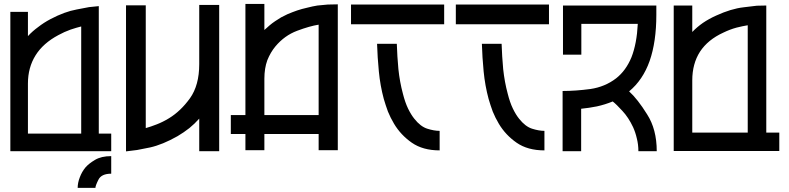

<svg xmlns="http://www.w3.org/2000/svg" viewBox="-20 -750 3905 950"><path d="M468.8 -88.9Q489.3 -88.9 530.3 -88.9Q530.3 -59.6 530.3 -2Q364.3 -2 31.2 -2Q31.2 -231.4 31.2 -691.4Q59.6 -691.4 118.2 -691.4Q118.2 -651.4 118.2 -571.3Q140.6 -595.7 168.9 -616.2Q196.3 -637.7 229.5 -655.3Q299.8 -692.4 359.4 -703.1Q418 -714.8 420.9 -714.8Q436.5 -716.8 468.8 -719.7Q468.8 -711.9 468.8 -704.1Q468.8 -696.3 468.8 -688.5Q468.8 -538.1 468.8 -388.7Q468.8 -238.3 468.8 -88.9ZM118.2 -336.9Q118.2 -253.9 118.2 -88.9Q206.1 -88.9 381.8 -88.9Q381.8 -265.6 381.8 -619.1Q358.4 -613.3 329.1 -603.5Q298.8 -592.8 268.6 -576.2Q193.4 -536.1 156.2 -476.6Q118.2 -416 118.2 -336.9ZM402.3 79.1Q418.9 59.6 450.2 41Q481.4 22.5 530.3 22.5Q530.3 51.8 530.3 109.4Q481.4 109.4 466.8 139.6Q452.1 168.9 452.1 179.7Q422.9 179.7 364.3 179.7Q364.3 154.3 375 127Q384.8 100.6 402.3 79.1Z M965.8 -725.6Q999 -725.6 1064.5 -725.6Q1064.5 -484.4 1064.5 -2Q1031.2 -2 965.8 -2Q965.8 -55.7 965.8 -163.1Q943.4 -137.7 917 -116.2Q889.6 -94.7 858.4 -76.2Q784.2 -34.2 722.7 -20.5Q661.1 -7.8 658.2 -7.8Q639.6 -4.9 603.5 -1Q603.5 -242.2 603.5 -723.6Q635.7 -723.6 701.2 -723.6Q701.2 -521.5 701.2 -116.2Q725.6 -123 755.9 -134.8Q786.1 -146.5 816.4 -165Q874 -200.2 919.9 -263.7Q965.8 -328.1 965.8 -432.6Q965.8 -436.5 965.8 -440.4Q965.8 -444.3 965.8 -447.3Q965.8 -517.6 965.8 -586.9Q965.8 -656.2 965.8 -725.6Z M1601.6 -727.5Q1618.2 -727.5 1651.4 -728.5Q1651.4 -488.3 1651.4 -6.8Q1619.1 -6.8 1556.6 -6.8Q1556.6 -33.2 1556.6 -86.9Q1466.8 -86.9 1288.1 -86.9Q1288.1 -60.5 1288.1 -6.8Q1256.8 -6.8 1194.3 -6.8Q1194.3 -33.2 1194.3 -86.9Q1169.9 -86.9 1122.1 -86.9Q1122.1 -118.2 1122.1 -180.7Q1145.5 -180.7 1194.3 -180.7Q1194.3 -364.3 1194.3 -730.5Q1225.6 -730.5 1288.1 -730.5Q1288.1 -687.5 1288.1 -601.6Q1301.8 -614.3 1314.5 -625Q1327.1 -635.7 1341.8 -645.5Q1357.4 -656.2 1371.1 -664.1Q1385.7 -671.9 1402.3 -679.7Q1427.7 -690.4 1450.2 -698.2Q1473.6 -706.1 1500 -711.9Q1526.4 -718.8 1550.8 -722.7Q1575.2 -725.6 1601.6 -727.5ZM1288.1 -180.7Q1377.9 -180.7 1556.6 -180.7Q1556.6 -330.1 1556.6 -627.9Q1512.7 -621.1 1450.2 -597.7Q1387.7 -574.2 1342.8 -520.5Q1318.4 -491.2 1302.7 -452.1Q1288.1 -412.1 1288.1 -360.4Q1288.1 -358.4 1288.1 -355.5Q1288.1 -353.5 1288.1 -351.6Q1288.1 -308.6 1288.1 -266.6Q1288.1 -223.6 1288.1 -180.7Z M1973.6 -286.1Q1984.4 -243.2 1999 -212.9Q2013.7 -182.6 2030.3 -162.1Q2060.5 -124 2093.8 -113.3Q2127.9 -102.5 2155.3 -102.5Q2155.3 -70.3 2155.3 -5.9Q2072.3 -5.9 2017.6 -43.9Q1962.9 -82 1929.7 -137.7Q1912.1 -167 1899.4 -198.2Q1887.7 -230.5 1878.9 -260.7Q1861.3 -326.2 1854.5 -396.5Q1847.7 -466.8 1845.7 -533.2Q1877.9 -533.2 1943.4 -533.2Q1945.3 -471.7 1951.2 -408.2Q1958 -343.8 1973.6 -286.1ZM1716.8 -727.5Q1871.1 -727.5 2177.7 -727.5Q2177.7 -695.3 2177.7 -629.9Q2024.4 -629.9 1716.8 -629.9Q1716.8 -663.1 1716.8 -727.5Z M2492.2 -286.1Q2502.9 -243.2 2517.6 -212.9Q2532.2 -182.6 2548.8 -162.1Q2579.1 -124 2612.3 -113.3Q2646.5 -102.5 2673.8 -102.5Q2673.8 -70.3 2673.8 -5.9Q2590.8 -5.9 2536.1 -43.9Q2481.4 -82 2448.2 -137.7Q2430.7 -167 2418 -198.2Q2406.2 -230.5 2397.5 -260.7Q2379.9 -326.2 2373 -396.5Q2366.2 -466.8 2364.3 -533.2Q2396.5 -533.2 2461.9 -533.2Q2463.9 -471.7 2469.7 -408.2Q2476.6 -343.8 2492.2 -286.1ZM2235.4 -727.5Q2389.6 -727.5 2696.3 -727.5Q2696.3 -695.3 2696.3 -629.9Q2543 -629.9 2235.4 -629.9Q2235.4 -663.1 2235.4 -727.5Z M3092.8 -297.9Q3134.8 -259.8 3181.6 -184.6Q3229.5 -110.4 3229.5 -2Q3199.2 -2 3138.7 -2Q3138.7 -35.2 3130.9 -65.4Q3124 -95.7 3112.3 -121.1Q3089.8 -168.9 3059.6 -201.2Q3030.3 -233.4 3011.7 -248Q2973.6 -232.4 2933.6 -223.6Q2894.5 -215.8 2855.5 -211.9Q2855.5 -141.6 2855.5 -2Q2825.2 -2 2763.7 -2Q2763.7 -70.3 2763.7 -208Q2763.7 -208 2763.7 -208Q2763.7 -208 2763.7 -208Q2763.7 -239.3 2763.7 -299.8Q2828.1 -299.8 2901.4 -309.6Q2973.6 -320.3 3028.3 -362.3Q3077.1 -400.4 3104.5 -466.8Q3130.9 -534.2 3135.7 -631.8Q3043 -631.8 2856.4 -631.8Q2856.4 -581.1 2856.4 -479.5Q2826.2 -479.5 2765.6 -479.5Q2765.6 -560.5 2765.6 -722.7Q2919.9 -722.7 3227.5 -722.7Q3227.5 -707 3227.5 -676.8Q3227.5 -543 3194.3 -448.2Q3161.1 -354.5 3092.8 -297.9Z M3771.5 -93.8Q3793 -93.8 3835.9 -93.8Q3835.9 -63.5 3835.9 -2.9Q3662.1 -2.9 3313.5 -2.9Q3313.5 -243.2 3313.5 -722.7Q3344.7 -722.7 3405.3 -722.7Q3405.3 -678.7 3405.3 -591.8Q3428.7 -616.2 3458 -636.7Q3488.3 -657.2 3523.4 -672.9Q3597.7 -707 3659.2 -713.9Q3720.7 -721.7 3724.6 -721.7Q3740.2 -722.7 3771.5 -722.7Q3771.5 -715.8 3771.5 -708Q3771.5 -700.2 3771.5 -691.4Q3771.5 -543 3771.5 -393.6Q3771.5 -244.1 3771.5 -93.8ZM3405.3 -352.5Q3405.3 -266.6 3405.3 -93.8Q3497.1 -93.8 3679.7 -93.8Q3679.7 -271.5 3679.7 -625Q3655.3 -621.1 3624 -613.3Q3591.8 -604.5 3559.6 -588.9Q3482.4 -553.7 3443.4 -494.1Q3405.3 -434.6 3405.3 -352.5Z"/></svg>

Font: Oishi
Style: Regular
Weight: 400
Designer: bBranding
Version: Version 1.0